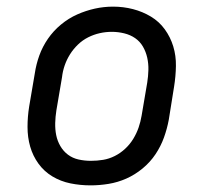

<svg xmlns="http://www.w3.org/2000/svg" viewBox="-20 -551 640 579"><path d="M253 8Q222 8 192.5 2Q163 -4 138 -19Q113 -34 96 -57.5Q79 -81 71 -109Q63 -137 63 -168Q63 -199 68 -230L85 -330Q89 -357 98.5 -383.5Q108 -410 124.5 -434Q141 -458 164 -477Q187 -496 213 -507.5Q239 -519 266 -525Q293 -531 321 -531Q352 -531 381 -523.5Q410 -516 435 -501Q460 -486 477 -462.5Q494 -439 502.5 -411Q511 -383 510.5 -352Q510 -321 505 -290L489 -190Q484 -163 474.5 -136.5Q465 -110 449 -86Q433 -62 410 -43Q387 -24 361 -12.5Q335 -1 307.5 3.5Q280 8 253 8ZM254 -66Q273 -66 291 -69Q309 -72 326 -80.5Q343 -89 357.5 -102.5Q372 -116 382 -132.5Q392 -149 398 -166.5Q404 -184 407 -202L424 -302Q427 -321 427.5 -340Q428 -359 424 -377Q420 -395 411 -410.5Q402 -426 387.5 -436Q373 -446 354.5 -450.5Q336 -455 317 -455Q299 -455 281 -451Q263 -447 246 -438.5Q229 -430 215 -416.5Q201 -403 191 -387Q181 -371 175 -353.5Q169 -336 167 -318L150 -218Q147 -199 146.5 -180Q146 -161 149.5 -143.5Q153 -126 162 -110.5Q171 -95 185 -84.5Q199 -74 217 -70Q235 -66 254 -66Z"/></svg>

Font: Iosevka Etoile Oblique
Style: Regular
Weight: 400
Italic angle: -9°
Designer: Belleve Invis
Foundry: Belleve Invis
Version: Version 15.5.2; ttfautohint (v1.8.4)